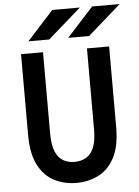

<svg xmlns="http://www.w3.org/2000/svg" viewBox="-61 -968 743 1027"><g transform="rotate(-5 310.5 -454.5)"><path d="M308 12Q245 12 191.2 -14.5Q137.5 -41 104.8 -102Q72 -163 72 -267V-700H190V-267Q190 -202.5 205.2 -166.5Q220.5 -130.5 247.2 -115.8Q274 -101 308 -101Q341.5 -101 368.2 -115.8Q395 -130.5 410.5 -166.5Q426 -202.5 426 -267V-700H545V-267Q545 -164.5 512.5 -103.2Q480 -42 426 -15Q372 12 308 12ZM331 -765 473 -921H621L443 -765ZM117 -765 259 -921H407L229 -765Z"/></g></svg>

Font: Overpass Mono Light
Style: Regular
Weight: 300
Monospace: yes
Designer: Delve Withrington, Dave Bailey
Foundry: Delve Fonts LLC
Version: Version 4.000